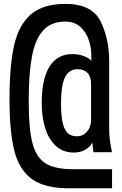

<svg xmlns="http://www.w3.org/2000/svg" viewBox="-20 -794 640 1010"><path d="M30 -272.5Q30 -448 54.2 -555.5Q78.5 -663 142.5 -718.2Q206.5 -773.5 324 -773.5Q463 -773.5 508.8 -682.2Q554.5 -591 554.5 -467.5V-106Q554.5 -62.5 569 6.5H471.5L465.5 -44Q453.5 -20 427.2 -5.8Q401 8.5 369.5 8.5Q312 8.5 274 -26.2Q236 -61 217.8 -120Q199.5 -179 199.5 -252.5Q199.5 -378 240.5 -443.8Q281.5 -509.5 360.5 -509.5Q390 -509.5 417.5 -500.2Q445 -491 460.5 -474.5V-504.5Q460.5 -541.5 447.5 -582Q434.5 -622.5 403.8 -651.5Q373 -680.5 324 -680.5Q249 -680.5 206.8 -633.5Q164.5 -586.5 147.8 -495.8Q131 -405 131 -260.5Q131 -115.5 151 -40.2Q171 35 220 65.5Q269 96 363 96H569.5V196.5H342.5Q216.5 196.5 149.2 148.8Q82 101 56 1.2Q30 -98.5 30 -272.5ZM459 -162V-352Q459 -391.5 440 -410.8Q421 -430 388.5 -430Q342.5 -430 321.8 -387Q301 -344 301 -249Q301 -180.5 311 -143Q321 -105.5 339.2 -91.2Q357.5 -77 385 -77Q407 -77 423.8 -89Q440.5 -101 449.8 -120.5Q459 -140 459 -162Z"/></svg>

Font: JuliaMono SemiBold
Style: Regular
Weight: 600
Monospace: yes
Designer: cormullion
Foundry: corm
Version: Version 0.055; ttfautohint (v1.8.4)